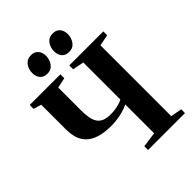

<svg xmlns="http://www.w3.org/2000/svg" viewBox="-266 -1100 1235 1235"><g transform="rotate(-45 351.5 -482.0)"><path d="M446.5 -311Q413 -294 369.5 -285.2Q326 -276.5 287 -276.5Q236 -276.5 198.5 -285.2Q161 -294 134.8 -310.5Q108.5 -327 92.8 -350.5Q77 -374 70 -403.2Q63 -432.5 63 -466.5V-692L9.5 -707.5V-743H288.5V-707.5L218.5 -692.5V-484Q218.5 -451 222.8 -423Q227 -395 238.8 -374.5Q250.5 -354 274 -342.8Q297.5 -331.5 336 -331.5Q358.5 -331.5 379.5 -335Q400.5 -338.5 418 -343.8Q435.5 -349 446.5 -355.5V-692.5L369.5 -708V-743H679V-708L602.5 -692.5V-48.5L679 -34V0H343V-34L446.5 -48.5ZM232 -804.5Q199.5 -804.5 182.8 -825Q166 -845.5 166 -876.5Q166 -912 185.8 -938Q205.5 -964 240 -964H241Q274 -964 290.8 -943.5Q307.5 -923 307.5 -892Q307.5 -858 288 -831.2Q268.5 -804.5 233 -804.5ZM430 -804.5Q397.5 -804.5 380.8 -825Q364 -845.5 364 -876.5Q364 -912 383.8 -938Q403.5 -964 438 -964H439Q472 -964 488.8 -943.5Q505.5 -923 505.5 -892Q505.5 -858 486 -831.2Q466.5 -804.5 431 -804.5Z"/></g></svg>

Font: Merriweather 96pt
Style: Bold
Weight: 700
Version: Version 2.100